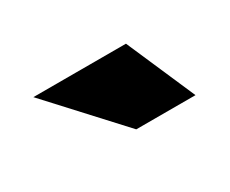

<svg xmlns="http://www.w3.org/2000/svg" viewBox="-40 -822 400 334"><g transform="rotate(-30 159.5 -655.0)"><path d="M163 -586 36 -724H222L282 -586Z"/></g></svg>

Font: Montagu Slab 16pt
Style: Bold
Weight: 700
Designer: Florian Karsten
Foundry: Florian Karsten
Version: Version 1.000; ttfautohint (v1.8.3)